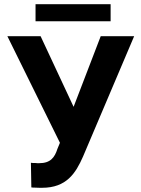

<svg xmlns="http://www.w3.org/2000/svg" viewBox="-20 -883 671 913"><path d="M168 10H180C296 10 340 -59 375 -139L618 -711H459L330 -375L173 -711H15L265 -204L253 -175C240 -134 220 -107 166 -107H158C154 -107 150 -108 146 -108H136C132 -108 129 -109 127 -109L129 8C132 9 136 9 140 9C149 9 159 10 168 10ZM506 -782V-863H149V-782Z"/></svg>

Font: Asimov
Style: Regular
Weight: 500
Designer: Google
Version: Version 2.000980; 2014